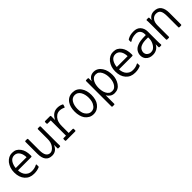

<svg xmlns="http://www.w3.org/2000/svg" viewBox="321 -1818 3359 3359"><g transform="rotate(-45 2000.0 -139.0)"><path d="M384 -240Q384 -271 376.5 -303Q369 -335 354 -359Q319 -417 254 -417Q189 -417 152 -358Q135 -329 126 -298Q117 -267 116 -240ZM115 -183Q114 -151 126.5 -113.5Q139 -76 161 -52.5Q183 -29 211 -15Q239 -1 279 -1Q314 -1 344 -8Q374 -15 404 -31Q416 -36 417 -24V22Q417 30 406 35Q375 47 345.5 53Q316 59 274 59Q167 59 104 -12.5Q41 -84 41 -205Q41 -315 103 -397Q168 -474 255 -474Q309 -474 344.5 -455Q380 -436 408 -397Q458 -330 458 -215Q458 -203 457.5 -196.5Q457 -190 454 -187Q451 -184 443.5 -183.5Q436 -183 422 -183Z M940 29Q940 43 926 43H890Q876 43 876 29V-54Q850 6 812 32.5Q774 59 722 59Q560 59 560 -150V-444Q560 -458 574 -458H614Q628 -458 628 -444V-168Q628 2 733 2Q757 2 782 -14.5Q807 -31 828 -59.5Q849 -88 860 -126Q871 -164 870 -206V-444Q870 -458 884 -458H924Q938 -458 938 -444V-82Q938 -49 938.5 -23Q939 3 940 29Z M1304 -19Q1318 -19 1318 -5V29Q1318 43 1304 43H1079Q1065 43 1065 29V-5Q1065 -19 1079 -19H1138V-396H1061Q1047 -396 1047 -410V-444Q1047 -458 1061 -458H1182Q1196 -458 1196 -444V-346Q1257 -472 1372 -472Q1431 -472 1478 -449Q1488 -445 1489 -439Q1490 -433 1487 -426L1475 -390Q1472 -383 1467.5 -383.5Q1463 -384 1456 -388Q1412 -409 1362 -409Q1280 -405 1232 -320Q1205 -268 1205 -184V-19Z M1889 -208Q1889 -247 1880 -285Q1871 -323 1852 -354Q1814 -414 1749 -414Q1681 -414 1646 -354Q1627 -323 1618.5 -285Q1610 -247 1610 -208Q1610 -165 1618 -127Q1626 -89 1646 -62Q1690 -1 1749 -1Q1818 -1 1852 -62Q1872 -89 1880.5 -127Q1889 -165 1889 -208ZM1958 -208Q1958 -153 1945.5 -104.5Q1933 -56 1907 -23Q1877 16 1838 37.5Q1799 59 1749 59Q1699 59 1660 37.5Q1621 16 1591 -23Q1567 -59 1554.5 -106Q1542 -153 1542 -208Q1542 -321 1591 -393Q1648 -474 1749 -474Q1800 -474 1838.5 -454.5Q1877 -435 1907 -393Q1958 -320 1958 -208Z M2062 -445Q2062 -458 2076 -458H2115Q2129 -458 2129 -445V-372Q2170 -468 2269 -468Q2315 -468 2352.5 -446Q2390 -424 2417 -382.5Q2444 -341 2455.5 -293Q2467 -245 2467 -192Q2467 -98 2415 -19.5Q2363 59 2269 59Q2219 59 2183.5 34Q2148 9 2129 -27V183Q2129 196 2115 196H2076Q2062 196 2062 183ZM2396 -203Q2397 -234 2390 -270.5Q2383 -307 2366.5 -339.5Q2350 -372 2325 -391Q2300 -410 2263 -410Q2226 -410 2201 -391Q2176 -372 2159.5 -339.5Q2143 -307 2137 -270.5Q2131 -234 2131 -203Q2131 -174 2137 -136.5Q2143 -99 2159.5 -67Q2176 -35 2201 -16Q2226 3 2263 3Q2300 3 2325 -16Q2350 -35 2367 -67Q2384 -99 2390.5 -136.5Q2397 -174 2396 -203Z M2884 -240Q2884 -271 2876.5 -303Q2869 -335 2854 -359Q2819 -417 2754 -417Q2689 -417 2652 -358Q2635 -329 2626 -298Q2617 -267 2616 -240ZM2615 -183Q2614 -151 2626.5 -113.5Q2639 -76 2661 -52.5Q2683 -29 2711 -15Q2739 -1 2779 -1Q2814 -1 2844 -8Q2874 -15 2904 -31Q2916 -36 2917 -24V22Q2917 30 2906 35Q2875 47 2845.5 53Q2816 59 2774 59Q2667 59 2604 -12.5Q2541 -84 2541 -205Q2541 -315 2603 -397Q2668 -474 2755 -474Q2809 -474 2844.5 -455Q2880 -436 2908 -397Q2958 -330 2958 -215Q2958 -203 2957.5 -196.5Q2957 -190 2954 -187Q2951 -184 2943.5 -183.5Q2936 -183 2922 -183Z M3370 -219H3351Q3295 -221 3257 -215Q3219 -209 3192 -196Q3159 -182 3141 -152.5Q3123 -123 3123 -92Q3123 -74 3131 -53.5Q3139 -33 3156 -22Q3185 2 3221 2Q3256 2 3279 -11.5Q3302 -25 3324 -53.5Q3346 -82 3358 -118Q3370 -154 3370 -188ZM3113 -375Q3108 -372 3103.5 -373.5Q3099 -375 3099 -380V-419Q3099 -432 3113 -438Q3147 -458 3182.5 -466Q3218 -474 3259 -474Q3346 -476 3392 -424Q3438 -372 3438 -295V-62Q3438 -34 3439 -12Q3440 10 3442 30Q3442 43 3428 43H3392Q3378 43 3378 30V-41Q3357 6 3314 32.5Q3271 59 3213 59Q3127 59 3080 3Q3064 -15 3056 -40Q3048 -65 3048 -89Q3048 -141 3076.5 -184.5Q3105 -228 3164 -250Q3221 -276 3357 -276H3370V-299Q3370 -350 3341.5 -383.5Q3313 -417 3259 -417Q3216 -417 3182.5 -407.5Q3149 -398 3113 -375Z M3937 29Q3937 43 3923 43H3883Q3869 43 3869 29V-246Q3869 -338 3844 -376.5Q3819 -415 3759 -415Q3706 -415 3670 -372.5Q3634 -330 3634 -244V29Q3634 43 3620 43H3580Q3566 43 3566 29V-331Q3566 -374 3565.5 -398Q3565 -422 3563 -444Q3562 -451 3566.5 -454.5Q3571 -458 3577 -458H3613Q3627 -458 3627 -444V-388Q3651 -431 3685.5 -451.5Q3720 -472 3765 -472Q3853 -472 3895 -417Q3937 -362 3937 -262Z"/></g></svg>

Font: NanumGothicCoding
Style: Regular
Weight: 400
Monospace: yes
Designer: Kwon Bruce; Nicolas Noh; Sung-woo Choi; Go-un Cha; Soo-hyun Park;
Foundry: NHN Corporation
Version: Version 2.000;PS 1;hotconv 1.0.49;makeotf.lib2.0.14853